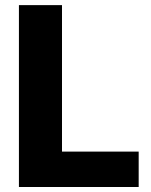

<svg xmlns="http://www.w3.org/2000/svg" viewBox="-20 -748 605 768"><path d="M55.7 0V-727.5H228V-141.6H534.7V0Z"/></svg>

Font: Inter 16pt ExtraBold
Style: Regular
Weight: 800
Version: Version 4.001;git-66647c0bb